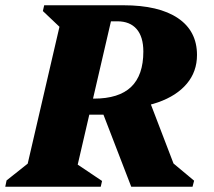

<svg xmlns="http://www.w3.org/2000/svg" viewBox="-48 -710 812 730"><path d="M-28 0 -23 -24 113 -132 46 -39 188 -651 231 -558 115 -668 120 -690H388L237 -39L194 -120L340 -22L335 0ZM451 0 333 -306 508 -359 636 -25 593 -104 690 -23 684 0ZM208 -274V-335H309Q404 -335 450.5 -379.5Q497 -424 497 -514Q497 -570 471.5 -599.5Q446 -629 398 -629H292V-690H421Q556 -690 628.5 -641Q701 -592 701 -501Q701 -438 662.5 -392Q624 -346 553 -321Q482 -296 384 -296V-274Z"/></svg>

Font: Platypi Light ExtraBold
Style: Italic
Weight: 800
Italic angle: -13°
Version: Version 1.200